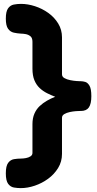

<svg xmlns="http://www.w3.org/2000/svg" viewBox="-20 -795 500 988"><path d="M87 173Q70 173 52 170Q34 167 22 151Q10 135 10 97Q10 59 22 43Q34 27 52 24Q70 21 88 21Q99 21 113 18.5Q127 16 137 9.5Q147 3 147 -8V-156Q147 -187 157 -210Q167 -233 184 -249Q201 -265 222 -277Q243 -289 264 -297Q243 -305 222 -315.5Q201 -326 184 -342Q167 -358 157 -382Q147 -406 147 -442V-580Q147 -600 136.5 -608.5Q126 -617 112 -619.5Q98 -622 87 -622Q69 -623 51 -627Q33 -631 21.5 -647Q10 -663 10 -699Q10 -736 21.5 -752Q33 -768 51 -771.5Q69 -775 88 -775Q123 -775 160 -763Q197 -751 228.5 -728.5Q260 -706 279.5 -674Q299 -642 299 -603V-413Q299 -400 311.5 -393Q324 -386 341.5 -382.5Q359 -379 374 -378Q389 -377 394 -377H397Q406 -377 418.5 -373.5Q431 -370 440.5 -354Q450 -338 450 -300Q450 -261 437.5 -242.5Q425 -224 396 -224H391Q385 -224 370.5 -223Q356 -222 339.5 -218.5Q323 -215 311 -208Q299 -201 299 -189V-3Q299 37 279 69.5Q259 102 227.5 125Q196 148 159 160.5Q122 173 87 173Z"/></svg>

Font: Fredoka SemiExpanded
Style: Bold
Weight: 700
Width: 6
Designer: Ben Nathan
Foundry: Milena B. Brandão, Ben Nathan
Version: Version 2.001